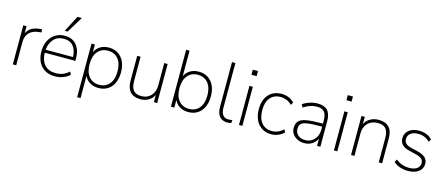

<svg xmlns="http://www.w3.org/2000/svg" viewBox="-56 -1433 5329 2297"><g transform="rotate(15 2608.5 -284.5)"><path d="M85 0V-484H126V-396Q148 -442 188.5 -465.5Q229 -489 292 -494L313 -496L318 -458L284 -454Q210 -447 168.5 -404Q127 -361 127 -290V0Z M608 8Q500 8 437.5 -58.5Q375 -125 375 -240Q375 -316 403.5 -372.5Q432 -429 482.5 -460.5Q533 -492 599 -492Q693 -492 745 -430.5Q797 -369 797 -260V-234H418Q420 -137 469 -84Q518 -31 606 -31Q651 -31 690.5 -45.5Q730 -60 769 -94L789 -60Q758 -29 709 -10.5Q660 8 608 8ZM598 -454Q517 -454 471.5 -402Q426 -350 419 -271H758Q755 -356 715 -405Q675 -454 598 -454ZM581 -549 685 -749H739L617 -549Z M930 180V-484H972V-389Q994 -437 1039 -464.5Q1084 -492 1145 -492Q1211 -492 1259 -461.5Q1307 -431 1333.5 -375Q1360 -319 1360 -242Q1360 -127 1302 -59.5Q1244 8 1145 8Q1084 8 1039 -19.5Q994 -47 972 -95V180ZM1144 -31Q1224 -31 1270.5 -86.5Q1317 -142 1317 -242Q1317 -342 1270.5 -397.5Q1224 -453 1144 -453Q1065 -453 1018 -397.5Q971 -342 971 -242Q971 -142 1018 -86.5Q1065 -31 1144 -31Z M1667 8Q1581 8 1538.5 -39Q1496 -86 1496 -177V-484H1538V-181Q1538 -105 1569 -68Q1600 -31 1667 -31Q1740 -31 1785.5 -79.5Q1831 -128 1831 -207V-484H1873V0H1832V-90Q1809 -42 1765 -17Q1721 8 1667 8Z M2258 8Q2197 8 2152 -19.5Q2107 -47 2085 -95V0H2043V-705H2085V-389Q2107 -437 2152 -464.5Q2197 -492 2258 -492Q2357 -492 2415 -424.5Q2473 -357 2473 -242Q2473 -166 2446.5 -109.5Q2420 -53 2372 -22.5Q2324 8 2258 8ZM2257 -31Q2337 -31 2383.5 -86.5Q2430 -142 2430 -242Q2430 -342 2383.5 -397.5Q2337 -453 2257 -453Q2178 -453 2131 -397.5Q2084 -342 2084 -242Q2084 -142 2131 -86.5Q2178 -31 2257 -31Z M2743 8Q2680 8 2645.5 -32.5Q2611 -73 2611 -146V-705H2653V-153Q2653 -31 2747 -31Q2772 -31 2794 -37L2791 2Q2764 8 2743 8Z M2875 -619V-682H2939V-619ZM2886 0V-484H2928V0Z M3287 8Q3218 8 3168.5 -24Q3119 -56 3092.5 -113Q3066 -170 3066 -246Q3066 -360 3125 -426Q3184 -492 3287 -492Q3331 -492 3373 -474.5Q3415 -457 3443 -426L3423 -393Q3391 -425 3355 -439Q3319 -453 3286 -453Q3201 -453 3155 -399Q3109 -345 3109 -245Q3109 -145 3155 -88Q3201 -31 3286 -31Q3319 -31 3355 -45Q3391 -59 3423 -91L3443 -58Q3415 -27 3372 -9.5Q3329 8 3287 8Z M3694 8Q3647 8 3609 -11Q3571 -30 3549 -62.5Q3527 -95 3527 -135Q3527 -189 3553.5 -219.5Q3580 -250 3644.5 -262.5Q3709 -275 3822 -275H3852V-315Q3852 -387 3824 -420Q3796 -453 3734 -453Q3689 -453 3649.5 -440Q3610 -427 3567 -398L3547 -434Q3585 -461 3634.5 -476.5Q3684 -492 3732 -492Q3815 -492 3854.5 -449Q3894 -406 3894 -315V0H3853V-90Q3832 -44 3790.5 -18Q3749 8 3694 8ZM3697 -30Q3743 -30 3777.5 -52.5Q3812 -75 3832 -113.5Q3852 -152 3852 -201V-238H3824Q3725 -238 3670.5 -229.5Q3616 -221 3594.5 -199.5Q3573 -178 3573 -139Q3573 -91 3606.5 -60.5Q3640 -30 3697 -30Z M4051 -619V-682H4115V-619ZM4062 0V-484H4104V0Z M4274 0V-484H4315V-394Q4339 -443 4384.5 -467.5Q4430 -492 4486 -492Q4659 -492 4659 -308V0H4617V-304Q4617 -381 4586 -417Q4555 -453 4486 -453Q4409 -453 4362.5 -405.5Q4316 -358 4316 -278V0Z M4978 8Q4926 8 4878 -8.5Q4830 -25 4799 -56L4819 -90Q4855 -59 4896.5 -45Q4938 -31 4981 -31Q5046 -31 5080.5 -56Q5115 -81 5115 -124Q5115 -158 5092.5 -177.5Q5070 -197 5020 -209L4937 -229Q4874 -244 4844.5 -275Q4815 -306 4815 -355Q4815 -417 4862.5 -454.5Q4910 -492 4989 -492Q5039 -492 5081.5 -475Q5124 -458 5150 -427L5130 -393Q5072 -453 4988 -453Q4927 -453 4893 -426.5Q4859 -400 4859 -356Q4859 -322 4880 -301Q4901 -280 4947 -269L5030 -249Q5095 -233 5127 -204Q5159 -175 5159 -126Q5159 -65 5110 -28.5Q5061 8 4978 8Z"/></g></svg>

Font: Nunito Sans ExtraLight
Style: Regular
Weight: 200
Designer: Vernon Adams
Foundry: Vernon Adams
Version: Version 3.006; ttfautohint (v1.8.3)